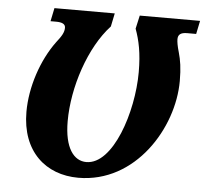

<svg xmlns="http://www.w3.org/2000/svg" viewBox="-52 -769 891 834"><g transform="rotate(5 393.5 -351.5)"><path d="M319 11C568 11 722 -241 722 -446C722 -503 716 -537 707 -569C699 -596 696 -615 696 -626C696 -646 707 -656 736 -656H775L787 -714H524L511 -656C529 -607 541 -552 541 -469C541 -294 464 -60 348 -60C294 -60 252 -112 252 -230C252 -378 311 -557 403 -656L415 -714H152L140 -656H164C191 -656 205 -649 205 -633C205 -613 195 -596 172 -567C110 -483 70 -363 70 -255C70 -82 177 11 319 11Z"/></g></svg>

Font: Noto Serif Condensed Black
Style: Italic
Weight: 900
Width: 3
Italic angle: -12°
Designer: Monotype Design Team
Foundry: Monotype Imaging Inc.
Version: Version 2.013